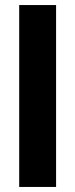

<svg xmlns="http://www.w3.org/2000/svg" viewBox="-20 -740 297 760"><path d="M56 -720H202V0H56Z"/></svg>

Font: Albert Sans ExtraBold
Style: Regular
Weight: 800
Designer: Andreas Rasmussen
Foundry: a.Foundry
Version: Version 1.025